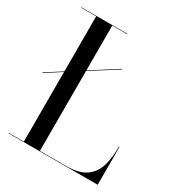

<svg xmlns="http://www.w3.org/2000/svg" viewBox="-177 -870 923 989"><g transform="rotate(30 285.0 -375.0)"><path d="M14.5 -360 108.5 -420V-747.5H19V-750H293.5V-747.5H204V-481L359 -580V-576L204 -477.5V-2.5H358.5Q437 -2.5 477.2 -31.8Q517.5 -61 531.8 -111.2Q546 -161.5 546 -225H549V0H19V-2.5H108.5V-416.5L14.5 -356Z"/></g></svg>

Font: Bodoni* 72pt
Style: Regular
Weight: 400
Version: Version 2.3